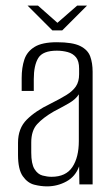

<svg xmlns="http://www.w3.org/2000/svg" viewBox="-20 -655 397 682"><path d="M147 7Q125 7 101.5 1Q78 -5 61 -29Q44 -53 44 -105V-148Q44 -199 75 -230Q106 -261 158 -286Q192 -303 215 -317Q238 -331 249.5 -348Q261 -365 261 -391V-411Q261 -438 250 -451.5Q239 -465 220.5 -470Q202 -475 182 -475Q132 -475 116 -449Q100 -423 100 -374V-332H57V-378Q57 -415 66.5 -443.5Q76 -472 103 -488.5Q130 -505 182 -505Q238 -505 265 -491.5Q292 -478 300.5 -454.5Q309 -431 309 -400V0H262L261 -64Q248 -28 216 -10.5Q184 7 147 7ZM163 -27Q214 -27 237 -61.5Q260 -96 260 -154V-320Q249 -302 223.5 -287.5Q198 -273 171 -259Q133 -237 112 -214Q91 -191 91 -149V-113Q91 -73 102.5 -54.5Q114 -36 131 -31.5Q148 -27 163 -27ZM166 -547 78 -635H115L184 -574L254 -635H289L201 -547Z"/></svg>

Font: Alumni Sans Thin Light
Style: Regular
Weight: 300
Version: Version 1.018